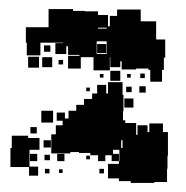

<svg xmlns="http://www.w3.org/2000/svg" viewBox="-20 -728 409 423"><path d="M69 -634V-606H39V-634H37V-668H87V-708H141V-704H167V-703H196V-695H218V-670H222V-693H238V-707H290V-681H324V-641H344V-601H341V-574H337V-548H311V-574H307V-577H280V-575H248V-593H245V-580H223V-602H222V-573H186V-602H158V-577H130V-605H155V-607H130V-626H126V-609H102V-633H119V-634ZM215 -665V-667H196V-665ZM215 -609V-637H193V-609ZM214 -631V-611H194V-631ZM77 -614V-628H91V-614ZM42 -603H66V-579H42ZM95 -580H73V-602H95ZM119 -596V-586H109V-596ZM245 -550H223V-572H245ZM289 -556V-566H299V-556ZM208 -565V-557H200V-565ZM260 -557V-565H268V-557ZM339 -437H350V-385H349V-356H348V-327H320V-325H268V-329H242V-335H218V-367H242V-373H243V-398H229V-389H242V-373H226V-386H212V-373H196V-386H179V-391H154V-393H135V-390H93V-432H103V-452H118V-462H105V-480H123V-467H131V-484H148V-497H165V-510H183V-522H194V-541H214V-522H218V-547H250V-519H252V-483H251V-463H256V-457H280V-431H283V-452H305V-437H309V-456H339ZM301 -524H287V-538H301ZM270 -525H258V-537H270ZM178 -535V-527H170V-535ZM274 -491H254V-511H274ZM71 -484H97V-458H71ZM61 -448V-434H47V-448ZM6 -429H42V-424H67V-398H45V-361H64V-341H44V-360H3V-402H6ZM92 -403H76V-419H92ZM250 -402V-419H247V-402ZM62 -389V-373H46V-389ZM122 -373H106V-389H122ZM90 -375H78V-387H90ZM178 -377H170V-385H178ZM89 -346H79V-356H89ZM209 -346H199V-356H209ZM118 -347H110V-355H118Z"/></svg>

Font: Rubik-Storm
Style: Regular
Weight: 400
Designer: NaN (generative design), Hubert & Fischer (Rubik source font outlines)
Foundry: NaN, Hubert & Fischer
Version: Version 1.000